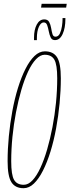

<svg xmlns="http://www.w3.org/2000/svg" viewBox="-20 -980 371 1010"><path d="M104 10Q60 10 40 -21.5Q20 -53 20 -132Q20 -196 26.5 -263.5Q33 -331 45 -396Q57 -461 74.5 -517.5Q92 -574 114 -617.5Q136 -661 161.5 -685.5Q187 -710 216 -710Q260 -710 280 -679Q300 -648 300 -568Q300 -504 293.5 -436.5Q287 -369 275 -304Q263 -239 245.5 -182.5Q228 -126 206 -82.5Q184 -39 158.5 -14.5Q133 10 104 10ZM105 -8Q129 -8 151 -31.5Q173 -55 192.5 -97Q212 -139 228 -194Q244 -249 256 -311.5Q268 -374 274.5 -439.5Q281 -505 281 -568Q281 -640 266 -666Q251 -692 215 -692Q192 -692 169.5 -668.5Q147 -645 127.5 -603Q108 -561 92 -506Q76 -451 64 -388.5Q52 -326 45.5 -260.5Q39 -195 39 -132Q39 -60 54 -34Q69 -8 105 -8ZM159 -769Q159 -771 159 -772.5Q159 -774 159 -775.5Q159 -777 159 -779Q159 -781 159 -782Q159 -824 173.5 -851Q188 -878 213 -878Q231 -878 238.5 -864.5Q246 -851 249 -832.5Q252 -814 256 -800.5Q260 -787 272 -787Q287 -787 295 -804Q303 -821 306 -842.5Q309 -864 309 -877Q309 -879 309 -881Q309 -883 309 -885H324Q324 -884 324 -883Q324 -882 324 -880Q324 -833 309.5 -801Q295 -769 269 -769Q253 -769 246.5 -783Q240 -797 236.5 -815.5Q233 -834 228 -848Q223 -862 210 -862Q195 -862 184.5 -839Q174 -816 174 -779Q174 -778 174 -776.5Q174 -775 174 -774Q174 -773 174 -771.5Q174 -770 174 -769ZM196 -940 199 -960H331L328 -940Z"/></svg>

Font: Georama
Style: Italic
Weight: 400
Width: 2
Italic angle: -9°
Designer: Jean-Baptiste Levee
Foundry: Production Type
Version: Version 1.000